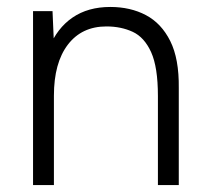

<svg xmlns="http://www.w3.org/2000/svg" viewBox="-20 -532 594 552"><path d="M75 0V-500H131L135 -408V0ZM434 0V-256H494V0ZM434 -256Q434 -339 414.5 -382Q395 -425 361.5 -440.5Q328 -456 286 -456Q215 -456 175 -403.5Q135 -351 135 -257H98Q98 -337 121 -394Q144 -451 188.5 -481.5Q233 -512 297 -512Q355 -512 399.5 -488.5Q444 -465 469.5 -414Q495 -363 494 -279V-256Z"/></svg>

Font: Figtree Light Light
Style: Regular
Weight: 300
Version: Version 2.001;gftools[0.9.30]